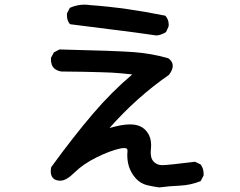

<svg xmlns="http://www.w3.org/2000/svg" viewBox="-20 -737 1040 833"><path d="M532.2 -65.4 533.2 -83Q533.2 -88.9 530.3 -91.8Q527.3 -94.7 519.5 -94.7Q511.7 -94.7 502 -92.8Q457 -83 398.9 -54.2Q340.8 -25.4 304.2 10.7Q267.6 46.9 242.2 46.9Q220.7 46.9 210.4 36.1Q200.2 25.4 200.2 6.8Q200.2 -1 202.1 -11.7Q297.9 -143.6 383.8 -244.1Q462.9 -336.9 553.7 -414.1Q525.4 -417 505.9 -418.9Q486.3 -420.9 465.8 -421.9Q445.3 -422.9 414.1 -423.8Q351.6 -425.8 248 -426.8H247.1Q228.5 -428.7 213.9 -441.4Q206.1 -450.2 204.1 -458Q201.2 -468.8 201.2 -474.6Q201.2 -480.5 201.2 -486.3L213.9 -509.8L238.3 -522.5Q488.3 -516.6 562.5 -510.7Q637.7 -504.9 710 -484.4Q729.5 -470.7 729.5 -451.2Q729.5 -433.6 712.9 -412.1Q573.2 -315.4 455.1 -181.6Q509.8 -197.3 543 -197.3Q571.3 -197.3 588.9 -188.5Q606.4 -180.7 619.1 -163.1Q635.7 -140.6 635.7 -107.4Q635.7 -99.6 634.8 -90.8Q633.8 -82 633.8 -75.7Q633.8 -69.3 634.8 -63.5Q635.7 -57.6 636.7 -52.7Q642.6 -35.2 659.2 -26.4Q669.9 -20.5 684.6 -20.5Q707 -20.5 826.2 -35.2L850.6 -23.4Q863.3 -5.9 863.3 15.6Q863.3 18.6 863.3 24.4L850.6 48.8Q806.6 66.4 760.7 68.4Q714.8 70.3 670.9 76.2Q643.6 72.3 618.2 66.4Q589.8 59.6 569.3 37.1Q548.8 14.6 539.1 -15.6Q532.2 -39.1 532.2 -65.4ZM270.5 -669.9Q270.5 -672.9 270.5 -678.7L283.2 -703.1Q313.5 -716.8 346.7 -716.8Q358.4 -716.8 371.1 -714.8Q523.4 -704.1 697.3 -668.9Q711.9 -652.3 711.9 -630.9Q711.9 -623 710.9 -621.1L700.2 -597.7Q679.7 -585 659.2 -583Q566.4 -596.7 473.6 -607.9Q380.9 -619.1 285.2 -631.8L282.2 -633.8Q270.5 -648.4 270.5 -669.9Z"/></svg>

Font: JasonHandwriting2
Style: SemiBold
Weight: 600
Version: Version 1.04.7